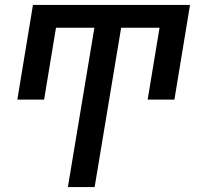

<svg xmlns="http://www.w3.org/2000/svg" viewBox="-20 -540 840 775"><path d="M254 215 361 -428H206L158 -138H50L113 -520H747L684 -138H576L624 -428H469L362 215Z"/></svg>

Font: Iosevka Aile Semibold Oblique
Style: Regular
Weight: 600
Italic angle: -9°
Designer: Belleve Invis
Foundry: Belleve Invis
Version: Version 31.1.0; ttfautohint (v1.8.4)